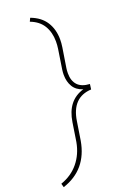

<svg xmlns="http://www.w3.org/2000/svg" viewBox="-260 -841 757 1119"><g transform="rotate(-20 118.5 -281.5)"><path d="M182.1 -432.1Q179.7 -417.5 179.7 -399.4Q179.7 -353 203.9 -326.7Q228 -300.3 279.3 -297.4L274.9 -265.1Q154.8 -259.3 133.8 -119.6L115.7 -4.4Q85.9 164.6 -69.8 215.3L-76.2 191.9Q-8.3 168.5 33.9 116.9Q76.2 65.4 89.4 -6.8L107.4 -123Q127 -251 232.4 -281.7Q191.4 -294.4 172.6 -325.7Q153.8 -356.9 153.8 -399.9Q153.8 -414.1 156.2 -432.1L174.8 -552.7Q178.2 -574.7 178.2 -598.6Q178.2 -654.8 153.3 -696.3Q128.4 -737.8 74.2 -758.3L84 -779.3Q146 -756.3 175.5 -710Q205.1 -663.6 205.1 -600.1Q205.1 -578.6 201.2 -552.7Z"/></g></svg>

Font: Mardoto Thin
Style: Italic
Weight: 250
Italic angle: -12°
Designer: Christian Robertson, Vahan Hovhannisyan
Foundry: Google
Version: Version 1.000